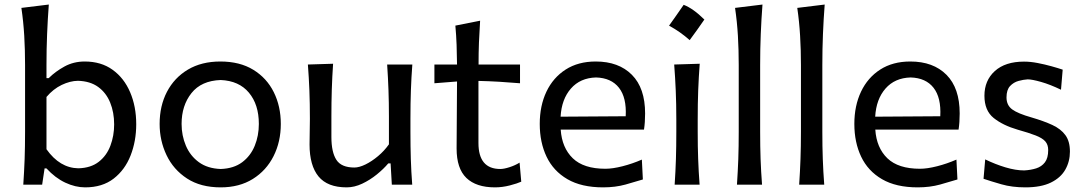

<svg xmlns="http://www.w3.org/2000/svg" viewBox="-20 -809 4752 841"><path d="M353 11.7Q310.1 11.7 265.9 -9Q221.7 -29.8 183.6 -71.3H175.3L164.6 0H82Q85.9 -58.1 87.9 -112.3Q89.8 -166.5 89.8 -231.9V-523.9Q89.8 -590.3 86.2 -652.3Q82.5 -714.4 73.7 -774.4L193.8 -789.1Q189 -725.1 186.3 -659.7Q183.6 -594.2 183.6 -523.9V-466.8H193.4Q222.2 -495.6 262.2 -517.6Q302.2 -539.6 351.1 -539.6Q422.9 -539.6 473.1 -503.4Q523.4 -467.3 550 -405Q576.7 -342.8 576.7 -264.6Q576.7 -190.9 552 -127.9Q527.3 -64.9 477.8 -26.6Q428.2 11.7 353 11.7ZM323.2 -71.8Q377.9 -73.2 412.6 -100.3Q447.3 -127.4 463.6 -170.9Q480 -214.4 480 -264.2Q480 -316.9 462.6 -359.6Q445.3 -402.3 410.2 -428Q375 -453.6 321.3 -455.1Q287.1 -454.6 250.2 -437Q213.4 -419.4 183.6 -384.3V-155.3Q241.7 -73.2 323.2 -71.8Z M946.8 11.7Q858.9 11.7 799.3 -27.1Q739.7 -65.9 709.5 -129.4Q679.2 -192.9 679.2 -266.1Q679.2 -345.2 711.4 -407Q743.7 -468.8 803.2 -504.2Q862.8 -539.6 945.3 -539.6Q1030.3 -539.6 1089.4 -503.4Q1148.4 -467.3 1179.2 -405.3Q1210 -343.3 1210 -266.1Q1210 -188 1178.2 -125Q1146.5 -62 1087.4 -25.1Q1028.3 11.7 946.8 11.7ZM946.8 -68.8Q1003.9 -70.8 1040.8 -98.4Q1077.6 -126 1095.7 -170.2Q1113.8 -214.4 1113.8 -266.1Q1113.8 -351.1 1070.3 -403.1Q1026.9 -455.1 946.8 -458.5Q861.8 -455.6 818.6 -401.1Q775.4 -346.7 775.4 -266.1Q775.4 -215.3 794.2 -170.9Q813 -126.5 851.1 -98.6Q889.2 -70.8 946.8 -68.8Z M1498.5 11.7Q1414.6 11.7 1375.2 -36.1Q1335.9 -84 1335.9 -176.3Q1335.9 -210.9 1336.7 -236.8Q1337.4 -262.7 1337.4 -288.1Q1337.4 -357.4 1335.2 -413.1Q1333 -468.8 1328.6 -526.4L1439 -529.8Q1435.1 -472.2 1433.3 -416.3Q1431.6 -360.4 1431.6 -298.3V-209Q1431.6 -142.6 1453.4 -108.9Q1475.1 -75.2 1532.2 -75.2Q1553.2 -75.2 1580.8 -88.6Q1608.4 -102.1 1636 -125.2Q1663.6 -148.4 1683.6 -176.8V-298.3Q1683.6 -360.4 1681.6 -414.6Q1679.7 -468.8 1675.8 -526.4H1786.1Q1781.7 -468.8 1779.8 -413.1Q1777.8 -357.4 1777.8 -288.1V-231.9Q1777.8 -166.5 1779.5 -112.3Q1781.2 -58.1 1785.6 0H1696.3L1690.9 -93.3H1680.7Q1660.6 -69.3 1630.6 -44.9Q1600.6 -20.5 1566.4 -4.4Q1532.2 11.7 1498.5 11.7Z M2147.9 11.7Q2065.9 11.7 2022.9 -29.5Q1980 -70.8 1980 -158.7Q1980 -238.8 1981 -314Q1981.9 -389.2 1981.9 -452.1L1882.8 -444.3V-526.4H1981.9Q1981.4 -571.8 1980 -612.5Q1978.5 -653.3 1974.6 -696.8L2083 -718.3Q2079.6 -665.5 2077.9 -622.3Q2076.2 -579.1 2076.2 -526.4H2257.8V-444.3Q2212.9 -448.2 2166.7 -450.9Q2120.6 -453.6 2075.7 -454.6V-182.6Q2075.7 -68.8 2171.4 -68.8Q2187.5 -68.8 2211.9 -76.7Q2236.3 -84.5 2255.9 -96.7L2263.2 -13.2Q2246.1 -5.4 2213.1 3.2Q2180.2 11.7 2147.9 11.7Z M2622.1 11.7Q2526.9 11.7 2465.3 -24.2Q2403.8 -60.1 2374 -122.8Q2344.2 -185.5 2344.2 -266.1Q2344.2 -345.7 2373.5 -407.5Q2402.8 -469.2 2457.8 -504.4Q2512.7 -539.6 2589.4 -539.6Q2689.9 -539.6 2747.8 -481.4Q2805.7 -423.3 2805.7 -312Q2805.7 -272.5 2800.8 -241.2H2436Q2441.4 -161.6 2489 -115.7Q2536.6 -69.8 2631.8 -69.8Q2663.6 -69.8 2706.8 -80.8Q2750 -91.8 2791.5 -109.9L2795.9 -22.9Q2764.6 -13.2 2720 -0.7Q2675.3 11.7 2622.1 11.7ZM2720.7 -299.8Q2725.1 -381.3 2691.2 -424.6Q2657.2 -467.8 2590.8 -469.7Q2521.5 -467.8 2480.7 -421.1Q2439.9 -374.5 2435.5 -297.9Z M2974.6 -787.9Q3016.5 -771.8 3065.3 -723.4Q3049.8 -700.9 3033.9 -678.6Q3018.1 -656.3 3000.9 -633.2Q2960.1 -669.7 2910.6 -696.6Q2927.3 -720.2 2942.9 -742.2Q2958.4 -764.3 2974.6 -787.9ZM2935.1 0Q2939 -58.1 2940.7 -112.3Q2942.4 -166.5 2942.4 -231.9V-284.7Q2942.4 -356 2939.9 -412.4Q2937.5 -468.8 2933.1 -526.4L3044.9 -529.8Q3040.5 -470.7 3038.3 -414.1Q3036.1 -357.4 3036.1 -284.7V-231.9Q3036.1 -166.5 3038.1 -112.3Q3040 -58.1 3044.4 0Z M3208 0Q3211.9 -58.1 3213.9 -112.3Q3215.8 -166.5 3215.8 -231.9V-523.9Q3215.8 -590.3 3212.2 -652.3Q3208.5 -714.4 3199.7 -774.4L3319.8 -789.1Q3314.9 -725.1 3312.3 -659.7Q3309.6 -594.2 3309.6 -523.9V-231.9Q3309.6 -166.5 3311.5 -112.3Q3313.5 -58.1 3317.9 0Z M3480.5 0Q3484.4 -58.1 3486.3 -112.3Q3488.3 -166.5 3488.3 -231.9V-523.9Q3488.3 -590.3 3484.6 -652.3Q3481 -714.4 3472.2 -774.4L3592.3 -789.1Q3587.4 -725.1 3584.7 -659.7Q3582 -594.2 3582 -523.9V-231.9Q3582 -166.5 3584 -112.3Q3585.9 -58.1 3590.3 0Z M4000 11.7Q3904.8 11.7 3843.3 -24.2Q3781.7 -60.1 3752 -122.8Q3722.2 -185.5 3722.2 -266.1Q3722.2 -345.7 3751.5 -407.5Q3780.8 -469.2 3835.7 -504.4Q3890.6 -539.6 3967.3 -539.6Q4067.9 -539.6 4125.7 -481.4Q4183.6 -423.3 4183.6 -312Q4183.6 -272.5 4178.7 -241.2H3814Q3819.3 -161.6 3866.9 -115.7Q3914.6 -69.8 4009.8 -69.8Q4041.5 -69.8 4084.7 -80.8Q4127.9 -91.8 4169.4 -109.9L4173.8 -22.9Q4142.6 -13.2 4097.9 -0.7Q4053.2 11.7 4000 11.7ZM4098.6 -299.8Q4103 -381.3 4069.1 -424.6Q4035.2 -467.8 3968.8 -469.7Q3899.4 -467.8 3858.6 -421.1Q3817.9 -374.5 3813.5 -297.9Z M4471.2 11.7Q4413.1 11.7 4366.5 -1.7Q4319.8 -15.1 4288.1 -25.9L4295.4 -110.8Q4339.4 -89.4 4384.3 -75.9Q4429.2 -62.5 4466.3 -62.5Q4494.6 -64 4518.6 -71.5Q4542.5 -79.1 4556.9 -97.9Q4571.3 -116.7 4571.3 -151.9Q4571.3 -175.3 4558.6 -189.7Q4545.9 -204.1 4516.6 -215.6Q4487.3 -227.1 4437 -241.2Q4373 -259.8 4332.5 -292.2Q4292 -324.7 4292 -389.6Q4292 -456.5 4337.6 -497.8Q4383.3 -539.1 4465.3 -539.1Q4493.7 -539.1 4525.1 -533Q4556.6 -526.9 4585.7 -518.8Q4614.7 -510.7 4634.8 -503.9L4627.4 -416Q4579.6 -439 4540 -450.2Q4500.5 -461.4 4481.4 -461.4Q4463.4 -460.4 4441.7 -454.6Q4419.9 -448.7 4404.3 -432.1Q4388.7 -415.5 4388.7 -382.3Q4388.7 -348.1 4413.6 -329.8Q4438.5 -311.5 4499 -294.4Q4552.2 -278.8 4589.6 -261.5Q4627 -244.1 4646.7 -217Q4666.5 -189.9 4666.5 -145Q4666.5 -101.6 4646.2 -65.9Q4626 -30.3 4583 -9.3Q4540 11.7 4471.2 11.7Z"/></svg>

Font: Pinar-FD Medium
Style: Regular
Weight: 500
Designer: Amin Abedi
Version: Version 3.000